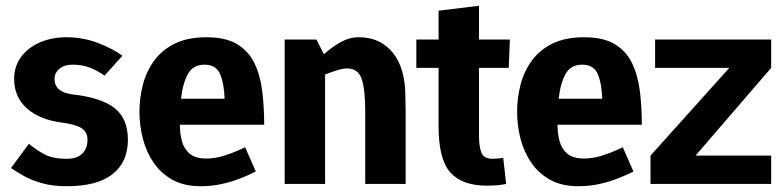

<svg xmlns="http://www.w3.org/2000/svg" viewBox="-20 -637 2713 665"><path d="M18 -55 80 -139Q108 -116 136 -101.5Q164 -87 211 -87Q247 -87 265 -105Q283 -123 283 -153Q283 -180 262.5 -193Q242 -206 198 -212Q120 -221 74.5 -260.5Q29 -300 29 -363Q29 -408 53.5 -440.5Q78 -473 119 -490.5Q160 -508 211 -508Q267 -508 318.5 -488.5Q370 -469 404 -444L342 -375Q320 -391 293 -402Q266 -413 231 -413Q203 -413 186 -399Q169 -385 169 -363Q169 -318 231 -310Q331 -299 377 -262.5Q423 -226 423 -153Q423 -76 370 -34Q317 8 211 8Q161 8 123.5 -3Q86 -14 60 -29Q34 -44 18 -55Z M675 8Q618 8 578 -14Q538 -36 512.5 -73Q487 -110 475 -156Q463 -202 463 -250Q463 -298 475 -344Q487 -390 514 -427Q541 -464 585.5 -486Q630 -508 695 -508Q761 -508 800.5 -484.5Q840 -461 860.5 -419.5Q881 -378 888 -323Q895 -268 895 -205H603Q603 -175 610 -148.5Q617 -122 636.5 -105Q656 -88 695 -88Q726 -88 757 -98Q788 -108 808.5 -117.5Q829 -127 829 -127L866 -43Q866 -43 850.5 -35.5Q835 -28 808 -17.5Q781 -7 747 0.5Q713 8 675 8ZM688 -413Q649 -413 631 -381Q613 -349 607 -295H758Q756 -349 742 -381Q728 -413 688 -413Z M1385 0H1245V-250Q1245 -328 1232.5 -364Q1220 -400 1182 -400Q1167 -400 1147 -393.5Q1127 -387 1106 -379V0H966V-500H1076L1102 -449Q1128 -473 1159 -490.5Q1190 -508 1222 -508H1223Q1297 -508 1340.5 -454.5Q1384 -401 1384 -302L1385 -250Z M1723 -90 1733 0Q1719 3 1704 4.5Q1689 6 1666 6Q1581 6 1540 -39.5Q1499 -85 1499 -200V-402H1422V-500H1499V-600L1639 -617V-500H1746L1742 -402H1639V-167Q1639 -129 1647.5 -108Q1656 -87 1686 -87Q1695 -87 1703.5 -88Q1712 -89 1723 -90Z M1983 8Q1926 8 1886 -14Q1846 -36 1820.5 -73Q1795 -110 1783 -156Q1771 -202 1771 -250Q1771 -298 1783 -344Q1795 -390 1822 -427Q1849 -464 1893.5 -486Q1938 -508 2003 -508Q2069 -508 2108.5 -484.5Q2148 -461 2168.5 -419.5Q2189 -378 2196 -323Q2203 -268 2203 -205H1911Q1911 -175 1918 -148.5Q1925 -122 1944.5 -105Q1964 -88 2003 -88Q2034 -88 2065 -98Q2096 -108 2116.5 -117.5Q2137 -127 2137 -127L2174 -43Q2174 -43 2158.5 -35.5Q2143 -28 2116 -17.5Q2089 -7 2055 0.5Q2021 8 1983 8ZM1996 -413Q1957 -413 1939 -381Q1921 -349 1915 -295H2066Q2064 -349 2050 -381Q2036 -413 1996 -413Z M2651 -500V-402L2389 -98H2651V0H2233V-98L2506 -402H2249V-500Z"/></svg>

Font: Epunda Sans
Style: Bold
Weight: 700
Designer: Simon Atzbach
Foundry: typofactur
Version: Version 2.204; ttfautohint (v1.8.4.7-5d5b)